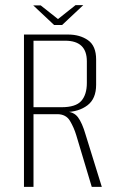

<svg xmlns="http://www.w3.org/2000/svg" viewBox="-20 -725 451 745"><path d="M73 0V-591H244Q290 -591 321.5 -569Q353 -547 353 -494V-396Q353 -342 319.5 -316.5Q286 -291 234 -290V-292Q266 -292 282.5 -270Q299 -248 312 -203L375 0H336L276 -200Q267 -230 251.5 -256Q236 -282 202 -282H110V0ZM110 -309H219Q274 -309 295.5 -333.5Q317 -358 317 -403V-487Q317 -527 296 -547Q275 -567 233 -567H110ZM190 -628 109 -704H138L205 -651L273 -705H303L221 -628Z"/></svg>

Font: Alumni Sans ExtraLight
Style: Regular
Weight: 250
Version: Version 1.018